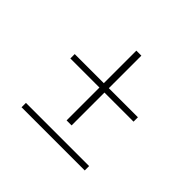

<svg xmlns="http://www.w3.org/2000/svg" viewBox="-134 -708 868 868"><g transform="rotate(45 300.0 -274.0)"><path d="M284 -102V-312H98V-340H284V-548H316V-340H502V-312H316V-102ZM98 0V-28H502V0Z"/></g></svg>

Font: Source Code Pro ExtraLight ExtraLight
Style: Regular
Weight: 250
Monospace: yes
Version: Version 1.018;hotconv 1.0.116;makeotfexe 2.5.65601